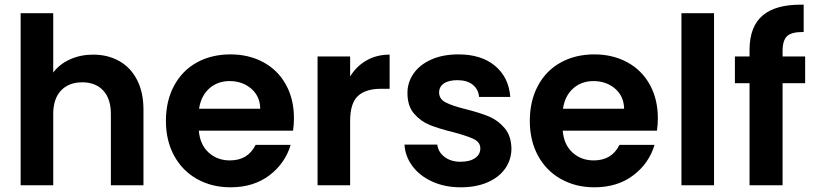

<svg xmlns="http://www.w3.org/2000/svg" viewBox="-20 -797 3505 826"><path d="M68.8 0V-740.2H209V-484.9Q235.8 -521 281 -541.5Q326.2 -562 380.9 -562Q443.8 -562 492.9 -534.4Q542 -506.8 569.6 -453.4Q597.2 -399.9 597.2 -325.2V0H457V-306.2Q457 -372.1 424.1 -407.5Q391.1 -442.9 334 -442.9Q275.9 -442.9 242.4 -407.5Q209 -372.1 209 -306.2V0Z M693.8 -276.9Q693.8 -362.8 728.8 -428Q763.7 -493.2 826.7 -528.1Q889.6 -563 971.7 -563Q1050.8 -563 1113.3 -529.1Q1175.8 -495.1 1210.2 -432.6Q1244.6 -370.1 1244.6 -289.1Q1244.6 -258.8 1240.7 -234.9H835.4Q840.3 -174.8 877.4 -140.9Q914.6 -106.9 968.8 -106.9Q1046.9 -106.9 1079.6 -173.8H1230.5Q1206.5 -93.8 1138.7 -42.5Q1070.8 8.8 971.7 8.8Q891.6 8.8 828.1 -26.6Q764.6 -62 729.2 -127Q693.8 -191.9 693.8 -276.9ZM836.4 -329.1H1099.6Q1098.6 -383.3 1060.5 -415.8Q1022.5 -448.2 967.8 -448.2Q916 -448.2 880.4 -416.5Q844.7 -384.8 836.4 -329.1Z M1346.2 0V-554.2H1486.3V-467.8Q1513.2 -512.2 1556.9 -537.1Q1600.6 -562 1656.2 -562V-415H1619.1Q1553.2 -415 1519.8 -384Q1486.3 -353 1486.3 -275.9V0Z M1720.2 -174.8H1861.3Q1865.2 -142.6 1892.6 -121.8Q1919.9 -101.1 1960.9 -101.1Q2001 -101.1 2023.7 -116.9Q2046.4 -132.8 2046.4 -158.2Q2046.4 -185.1 2018.8 -198.5Q1991.2 -211.9 1931.2 -228Q1869.1 -243.2 1829.6 -259Q1790 -274.9 1761.5 -307.9Q1732.9 -340.8 1732.9 -397Q1732.9 -442.9 1759.5 -481Q1786.1 -519 1835.7 -541Q1885.3 -563 1952.1 -563Q2051.3 -563 2110.1 -513.4Q2168.9 -463.9 2175.3 -379.9H2041Q2038.1 -413.1 2013.7 -432.6Q1989.3 -452.1 1948.2 -452.1Q1910.2 -452.1 1889.6 -438Q1869.1 -423.8 1869.1 -398.9Q1869.1 -371.1 1897.2 -356.4Q1925.3 -341.8 1984.4 -327.1Q2044.4 -312 2083.3 -295.9Q2122.1 -279.8 2150.6 -246.3Q2179.2 -212.9 2180.2 -158.2Q2180.2 -110.4 2153.6 -72.3Q2127 -34.2 2077.6 -12.7Q2028.3 8.8 1961.9 8.8Q1894 8.8 1840.1 -15.6Q1786.1 -40 1754.6 -82Q1723.1 -124 1720.2 -174.8Z M2259.3 -276.9Q2259.3 -362.8 2294.2 -428Q2329.1 -493.2 2392.1 -528.1Q2455.1 -563 2537.1 -563Q2616.2 -563 2678.7 -529.1Q2741.2 -495.1 2775.6 -432.6Q2810.1 -370.1 2810.1 -289.1Q2810.1 -258.8 2806.2 -234.9H2400.9Q2405.8 -174.8 2442.9 -140.9Q2480 -106.9 2534.2 -106.9Q2612.3 -106.9 2645 -173.8H2795.9Q2772 -93.8 2704.1 -42.5Q2636.2 8.8 2537.1 8.8Q2457 8.8 2393.6 -26.6Q2330.1 -62 2294.7 -127Q2259.3 -191.9 2259.3 -276.9ZM2401.9 -329.1H2665Q2664.1 -383.3 2626 -415.8Q2587.9 -448.2 2533.2 -448.2Q2481.4 -448.2 2445.8 -416.5Q2410.2 -384.8 2401.9 -329.1Z M2911.6 0V-740.2H3051.8V0Z M3141.6 -439V-554.2H3204.6V-582Q3204.6 -684.1 3262.7 -731.9Q3317.4 -776.9 3424.3 -776.9Q3430.7 -776.9 3437.5 -776.9V-659.2Q3435.1 -659.2 3432.1 -659.2Q3385.7 -659.2 3366.7 -642.1Q3346.7 -624 3346.7 -577.1V-554.2H3443.8V-439H3346.7V0H3204.6V-439Z"/></svg>

Font: Poppins SemiBold
Style: Regular
Weight: 600
Designer: Ninad Kale (Devanagari), Jonny Pinhorn (Latin)
Foundry: Indian Type Foundry
Version: 4.004